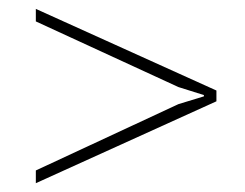

<svg xmlns="http://www.w3.org/2000/svg" viewBox="-20 -481 554 434"><path d="M61 -432.6V-460.9L469.2 -276.4V-252L61 -66.9V-95.7L383.3 -245.6L440.9 -263.2V-266.1L383.3 -284.2Z"/></svg>

Font: Suwannaphum Thin
Style: Regular
Weight: 100
Designer: Danh Hong
Version: Version 8.002; ttfautohint (v1.8.3)